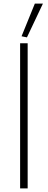

<svg xmlns="http://www.w3.org/2000/svg" viewBox="-20 -1049 267 1069"><path d="M100 -847 174 -1029H219L130 -841ZM92 -808H134V0H92Z"/></svg>

Font: Encode Sans Wide
Style: Thin
Weight: 100
Designer: Pablo Impallari, Andres Torresi
Foundry: Pablo Impallari, Andres Torresi
Version: Version 1.000; ttfautohint (v1.00) -l 8 -r 50 -G 200 -x 14 -